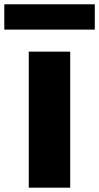

<svg xmlns="http://www.w3.org/2000/svg" viewBox="-58 -869 459 889"><path d="M267.1 -629.9V0H75.2V-629.9ZM380.9 -849.1V-731.9H-38.1V-849.1Z"/></svg>

Font: Sinkin Sans 800 Black
Style: Regular
Weight: 900
Designer: Keith Bates
Foundry: K-Type
Version: Sinkin Sans (version 1.0)  by Keith Bates   •   © 2014   www